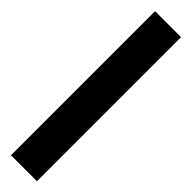

<svg xmlns="http://www.w3.org/2000/svg" viewBox="14 -163 491 491"><g transform="rotate(-45 259.5 83.0)"><path d="M-1 130V36H520V130Z"/></g></svg>

Font: Cabin
Style: Bold
Weight: 700
Width: 4
Designer: Pablo Impallari
Foundry: Pablo Impallari. http://www.impallari.com Igino Marini. http://www.ikern.com
Version: Version 3.001